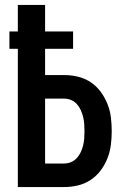

<svg xmlns="http://www.w3.org/2000/svg" viewBox="-20 -755 515 775"><path d="M52 0V-558H18V-628H52V-735H162V-628H275V-558H162V-452H239Q267 -452 294.5 -445.5Q322 -439 345.5 -423.5Q369 -408 386 -385Q403 -362 413.5 -336Q424 -310 427.5 -282Q431 -254 431 -226Q431 -198 427.5 -170Q424 -142 413.5 -115.5Q403 -89 386 -66.5Q369 -44 345.5 -28.5Q322 -13 294.5 -6.5Q267 0 239 0ZM239 -95Q253 -95 266.5 -100.5Q280 -106 290 -117Q300 -128 306 -141Q312 -154 315.5 -168Q319 -182 320 -196.5Q321 -211 321 -226Q321 -240 320 -254.5Q319 -269 315.5 -283Q312 -297 306 -310.5Q300 -324 290 -335Q280 -346 266.5 -351.5Q253 -357 239 -357H162V-95Z"/></svg>

Font: Iosevka QP
Style: Bold
Weight: 700
Designer: Belleve Invis
Foundry: Belleve Invis
Version: Version 20.0.0; ttfautohint (v1.8.4)